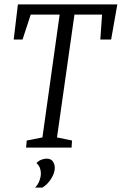

<svg xmlns="http://www.w3.org/2000/svg" viewBox="-20 -668 551 869"><path d="M98 0 101 -32 172 -46 250 -602H119L82 -489H42L61 -648H511L483 -489H434L442 -602H317L238 -46L306 -32L304 0ZM139 181Q151 169 158 151Q165 133 165 117Q165 104 160.5 92Q156 80 145 70Q157 58 169.5 54Q182 50 190 50Q211 50 219.5 63Q228 76 228 91Q228 115 211.5 141Q195 167 172 181Z"/></svg>

Font: Faustina Light Light
Style: Italic
Weight: 300
Italic angle: -8°
Version: Version 1.200